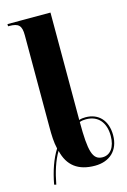

<svg xmlns="http://www.w3.org/2000/svg" viewBox="-123 -818 614 927"><g transform="rotate(-15 184.0 -355.0)"><path d="M29 47 39 50C50 -9 67 -64 92 -105C110 -28 160 10 244 10C317 10 366 -34 366 -110C366 -183 325 -228 259 -228C248 -228 237 -227 227 -223V-760H12V-749H17C65 -749 79 -735 79 -686V-228C79 -185 80 -152 88 -118C61 -75 41 -19 29 47ZM290 -20C240 -20 227 -66 227 -213C237 -217 249 -218 259 -218C319 -218 354 -177 354 -110C354 -53 328 -20 290 -20Z"/></g></svg>

Font: Noto Serif Display ExtraCondensed ExtraBold
Style: Regular
Weight: 800
Width: 2
Designer: Monotype Design Team
Foundry: Monotype Imaging Inc.
Version: Version 2.009